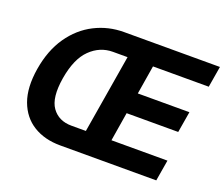

<svg xmlns="http://www.w3.org/2000/svg" viewBox="-119 -908 1272 1088"><g transform="rotate(20 517.0 -363.5)"><path d="M335.6 0Q241.1 0 173.3 -41.7Q105.5 -83.5 75.8 -164.4Q46.2 -245.4 65.3 -362.9Q84.9 -481.2 141.3 -562.5Q197.8 -643.8 279.7 -685.5Q361.5 -727.3 456.3 -727.3H1034.1L1012.8 -600.5H676.5L648.1 -427.2H959.2L937.9 -300.4H626.8L598.4 -126.8H936.1L914.8 0ZM444.2 -126.8 523.1 -600.5H435Q357.2 -600.5 298.7 -543.3Q240.1 -486.2 219.5 -362.9Q199.2 -239.3 239.3 -183.1Q279.5 -126.8 357.2 -126.8Z"/></g></svg>

Font: Inter UI
Style: Bold Italic
Weight: 700
Italic angle: 9.39999°
Designer: Rasmus Andersson
Foundry: rsms
Version: 3.2;8d6f07862